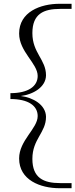

<svg xmlns="http://www.w3.org/2000/svg" viewBox="-20 -773 398 1014"><path d="M35 -281V-250C129 -250 179 -215 179 -160C179 -94 81 -32 81 64C81 178 193 221 295 221H358V194H298C210 194 151 167 151 66C151 -39 223 -72 223 -156C222 -220 154 -258 90 -266C154 -274 222 -312 223 -375C223 -459 151 -493 151 -598C151 -700 210 -726 298 -726H358V-753H295C193 -753 81 -710 81 -596C81 -500 179 -438 179 -372C179 -317 129 -281 35 -281Z"/></svg>

Font: Sprat Medium
Style: Regular
Weight: 500
Designer: Ethan Nakache
Foundry: Collletttivo
Version: Version 2.000;Glyphs 3.2 (3217)